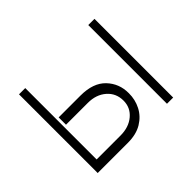

<svg xmlns="http://www.w3.org/2000/svg" viewBox="-118 -743 941 941"><g transform="rotate(-45 353.0 -272.5)"><path d="M149.1 -328.1H300.4Q388.1 -328.1 432.4 -281.8Q476.6 -235.4 476.2 -168.7Q476.6 -124.3 456.9 -85.8Q437.1 -47.2 398.1 -23.6Q359 0 300.4 0H91.6V-545.5H134.9V-50.8H300.4Q358.3 -50.8 395.2 -81.9Q432.2 -112.9 432.2 -161.6Q432.2 -212.7 395.2 -245Q358.3 -277.3 300.4 -277.3H149.1ZM571.7 0V-545.5H614.7V0Z"/></g></svg>

Font: Inter UI Extra Light
Style: Regular
Weight: 200
Designer: Rasmus Andersson
Foundry: rsms
Version: 3.2;8d6f07862